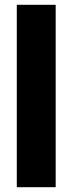

<svg xmlns="http://www.w3.org/2000/svg" viewBox="-20 -780 303 800"><path d="M212 0V-760H50V0Z"/></svg>

Font: Noto Sans Arabic UI XCn Bk
Style: Regular
Weight: 900
Width: 2
Designer: Monotype Design Team, Nadine Chahine and Nizar Qandah
Foundry: Monotype Imaging Inc.
Version: Version 2.010